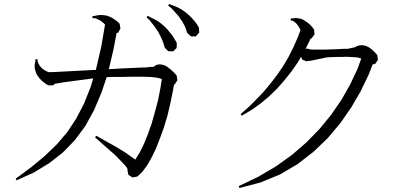

<svg xmlns="http://www.w3.org/2000/svg" viewBox="-20 -875 2040 938"><path d="M60.5 5.9 56.6 -2 131.8 -57.6 198.2 -112.3 257.8 -169.9 308.6 -229.5 352.5 -295.9 390.6 -369.1 422.9 -450.2 435.5 -492.2 289.1 -472.7 255.9 -466.8 248 -465.8 240.2 -458H215.8L200.2 -467.8L186.5 -478.5L174.8 -490.2L165 -502.9L157.2 -515.6L152.3 -530.3L149.4 -543.9V-558.6L152.3 -573.2L153.3 -585.9H163.1L164.1 -573.2L168.9 -562.5L174.8 -552.7L181.6 -544.9L188.5 -538.1L206.1 -527.3L215.8 -523.4L217.8 -522.5H225.6L251 -523.4L437.5 -533.2H448.2L474.6 -646.5L493.2 -754.9L484.4 -763.7L475.6 -770.5L466.8 -776.4L456.1 -781.2L445.3 -786.1H431.6V-795.9L445.3 -797.9L459 -800.8L472.7 -801.8L486.3 -800.8L501 -798.8L514.6 -793.9L527.3 -788.1L540 -779.3L552.7 -770.5L564.5 -758.8L568.4 -735.4L556.6 -714.8L549.8 -713.9L534.2 -632.8L511.7 -537.1L582 -541L668 -544.9L698.2 -545.9L711.9 -547.9L731.4 -548.8L738.3 -554.7L749 -559.6L761.7 -560.5L775.4 -558.6L789.1 -553.7L801.8 -544.9L815.4 -534.2L829.1 -521.5L842.8 -506.8L846.7 -483.4L834 -462.9L830.1 -461.9L825.2 -433.6L812.5 -371.1L797.9 -309.6L780.3 -251L760.7 -197.3L741.2 -147.5L719.7 -103.5L698.2 -66.4L675.8 -36.1L651.4 -12.7L627.9 -7.8L607.4 -20.5L602.5 -43.9L604.5 -47.9L602.5 -46.9V-49.8L598.6 -57.6L589.8 -68.4L545.9 -114.3L444.3 -204.1L450.2 -211.9L543.9 -159.2L590.8 -130.9L625 -106.4L638.7 -96.7L640.6 -94.7L664.1 -132.8L683.6 -172.9L702.1 -218.8L720.7 -270.5L736.3 -326.2L752 -384.8L763.7 -444.3L770.5 -489.3H767.6L763.7 -491.2L752.9 -494.1L735.4 -497.1L712.9 -499L684.6 -500H652.3H615.2L573.2 -499H525.4L501 -498L476.6 -424.8L439.5 -336.9L396.5 -258.8L345.7 -190.4L287.1 -129.9L220.7 -78.1L145.5 -32.2ZM774.4 -674.8 767.6 -690.4 759.8 -706.1 752 -720.7 732.4 -749 710 -777.3 696.3 -790 701.2 -797.9 735.4 -780.3 752.9 -770.5 768.6 -758.8 783.2 -746.1 796.9 -732.4 809.6 -716.8 822.3 -701.2 833 -683.6 843.8 -665 842.8 -640.6 826.2 -624 801.8 -625 785.2 -641.6 780.3 -658.2ZM884.8 -743.2 870.1 -770.5 851.6 -796.9 829.1 -822.3 816.4 -835.9 801.8 -847.7 805.7 -855.5 841.8 -841.8 859.4 -833 875 -823.2 890.6 -811.5 904.3 -799.8 918 -786.1 930.7 -771.5 942.4 -755.9 952.1 -739.3 953.1 -715.8 936.5 -697.3H913.1L894.5 -713.9L889.6 -728.5Z M1149.4 43 1146.5 34.2 1240.2 -10.7 1327.1 -61.5 1406.2 -118.2 1477.5 -179.7 1542 -246.1 1598.6 -315.4 1648.4 -387.7 1690.4 -461.9 1725.6 -536.1 1745.1 -588.9 1736.3 -591.8 1724.6 -594.7 1709 -595.7 1691.4 -596.7 1669.9 -597.7 1645.5 -596.7H1620.1L1589.8 -595.7L1570.3 -593.8L1553.7 -589.8L1497.1 -578.1L1482.4 -577.1L1480.5 -576.2H1477.5H1469.7V-579.1L1457 -583L1452.1 -594.7L1450.2 -596.7L1435.5 -571.3L1404.3 -526.4L1370.1 -483.4L1334 -442.4L1294.9 -404.3L1252.9 -369.1L1209 -337.9L1161.1 -309.6L1155.3 -317.4L1196.3 -353.5L1234.4 -391.6L1270.5 -429.7L1303.7 -469.7L1335 -510.7L1364.3 -553.7L1390.6 -598.6L1414.1 -645.5L1435.5 -694.3L1448.2 -728.5L1441.4 -741.2L1436.5 -749L1431.6 -755.9L1424.8 -762.7L1418 -768.6L1410.2 -773.4L1400.4 -775.4V-785.2H1411.1L1422.9 -787.1L1434.6 -786.1L1447.3 -784.2L1460 -779.3L1470.7 -772.5L1482.4 -764.6L1494.1 -754.9L1504.9 -743.2L1514.6 -730.5L1516.6 -707L1502 -687.5H1498L1472.7 -635.7L1476.6 -634.8L1477.5 -638.7L1484.4 -636.7L1495.1 -633.8L1509.8 -632.8H1527.3H1547.9H1572.3L1599.6 -633.8L1629.9 -634.8L1662.1 -636.7H1680.7L1706.1 -642.6L1712.9 -643.6L1720.7 -648.4L1735.4 -653.3L1750 -654.3L1765.6 -651.4L1781.2 -644.5L1795.9 -633.8L1809.6 -621.1L1823.2 -605.5L1826.2 -582L1812.5 -562.5L1800.8 -560.5L1781.2 -510.7L1742.2 -429.7L1696.3 -350.6L1642.6 -273.4L1581.1 -200.2L1510.7 -132.8L1433.6 -73.2L1347.7 -22.5L1252 16.6L1151.4 43Z"/></svg>

Font: Kurinto Seri
Style: Regular
Weight: 400
Designer: Kurinto was developed by Clint Goss from a range of fonts that are compatible with the SIL Open Font License Version 1.1
Foundry: Clinton F. Goss
Version: Version 2.196; July 25, 2020